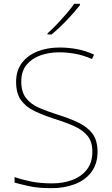

<svg xmlns="http://www.w3.org/2000/svg" viewBox="-20 -972 583 1002"><path d="M489 -180Q489 -116 456.5 -73.5Q424 -31 369.5 -10.5Q315 10 250 10Q181 10 136.5 0.5Q92 -9 56 -19V-48Q96 -34 143.5 -24.5Q191 -15 252 -15Q309 -15 356.5 -32.5Q404 -50 433 -86.5Q462 -123 462 -181Q462 -231 438 -261.5Q414 -292 369.5 -312.5Q325 -333 263 -352Q205 -371 160 -392.5Q115 -414 89.5 -449.5Q64 -485 64 -544Q64 -604 94.5 -644Q125 -684 176.5 -704Q228 -724 291 -724Q338 -724 382.5 -715.5Q427 -707 471 -687L460 -664Q414 -684 371.5 -691.5Q329 -699 289 -699Q236 -699 191 -683Q146 -667 118.5 -633.5Q91 -600 91 -546Q91 -492 116 -460Q141 -428 183.5 -409.5Q226 -391 277 -375Q341 -355 388.5 -332.5Q436 -310 462.5 -274.5Q489 -239 489 -180ZM397 -945Q371 -911 330 -868Q289 -825 249 -792H228V-798Q251 -818 277.5 -846Q304 -874 328.5 -902.5Q353 -931 367 -952H397Z"/></svg>

Font: Noto Sans Devanagari Thin
Style: Regular
Weight: 100
Designer: Jelle Bosma - Monotype Design Team
Foundry: Monotype Imaging Inc.
Version: Version 2.004; ttfautohint (v1.8.4.7-5d5b)